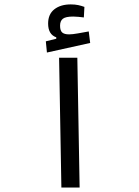

<svg xmlns="http://www.w3.org/2000/svg" viewBox="-20 -843 626 863"><path d="M255.9 0 245.6 -583.5H327.6L337.9 0ZM190.9 -606.9 186 -657.2 232.9 -668.9V-675.3Q196.3 -688 196.3 -737.3Q196.3 -779.3 224.4 -801.3Q252.4 -823.2 297.9 -823.2Q316.9 -823.2 331.5 -820.1Q346.2 -816.9 359.4 -812L356.9 -764.6Q345.2 -766.1 332.8 -767.3Q320.3 -768.6 309.1 -768.6Q275.4 -768.6 262.7 -758.8Q250 -749 250 -727.5Q250 -705.1 259.8 -696.8Q269.5 -688.5 290.5 -688.5Q305.7 -688.5 331.1 -693.1Q356.4 -697.8 378.9 -701.7L385.3 -649.9Z"/></svg>

Font: Cascadia Code NF SemiLight
Style: Regular
Weight: 350
Monospace: yes
Designer: Aaron Bell
Foundry: Saja Typeworks
Version: Version 2404.023; ttfautohint (v1.8.4)